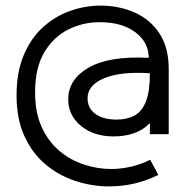

<svg xmlns="http://www.w3.org/2000/svg" viewBox="-20 -653 665 684"><path d="M369 11Q307 11 248 -8.5Q189 -28 142 -67.5Q95 -107 67 -168Q39 -229 39 -313Q39 -396 64.5 -456.5Q90 -517 133 -556Q176 -595 229.5 -614Q283 -633 339 -633Q404 -633 459.5 -608.5Q515 -584 548 -534Q581 -484 581 -408V-175H514V-215Q491 -190 457.5 -178.5Q424 -167 385 -167Q314 -167 268.5 -204.5Q223 -242 223 -299Q223 -370 295.5 -412Q368 -454 510 -447Q509 -504 461 -539Q413 -574 335 -574Q276 -574 223.5 -548Q171 -522 138 -467Q105 -412 105 -324Q105 -252 128.5 -200.5Q152 -149 191 -116Q230 -83 278.5 -67Q327 -51 376 -51Q412 -51 448 -59.5Q484 -68 515 -84L544 -30Q462 11 369 11ZM396 -227Q433 -227 459.5 -241.5Q486 -256 500 -292Q514 -328 514 -392Q411 -399 351.5 -374.5Q292 -350 292 -303Q292 -268 319.5 -247.5Q347 -227 396 -227Z"/></svg>

Font: Inconsolata Expanded Thin
Style: Regular
Weight: 100
Width: 7
Monospace: yes
Designer: Raph Levien, Cyreal, Brenton Simpson
Foundry: Raph Levien, Cyreal, Google
Version: Version 3.100; ttfautohint (v1.8.4.7-5d5b)